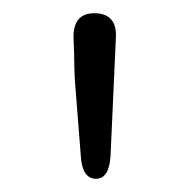

<svg xmlns="http://www.w3.org/2000/svg" viewBox="-20 -786 290 290"><path d="M125 -516Q104 -516 102 -551L93 -666Q92 -685 92 -704L91 -730Q91 -767 124 -766Q157 -765 155 -729L147 -551Q145 -516 125 -516Z"/></svg>

Font: Resource Han Rounded CN Light
Style: Regular
Weight: 300
Designer: Cyano Hao (round all glyphs); Ryoko NISHIZUKA 西塚涼子 (kana, bopomofo & ideographs); Paul D. Hunt (Latin, Greek & Cyrillic)
Foundry: Cyano Hao
Version: 0.990